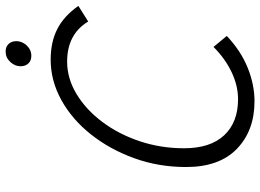

<svg xmlns="http://www.w3.org/2000/svg" viewBox="-138 -756 902 665"><g transform="rotate(-90 312.5 -423.0)"><path d="M67 -229Q67 -324 97.5 -408.5Q128 -493 180 -558.5Q232 -624 299 -661Q366 -698 439 -698Q501 -698 546 -674.5Q591 -651 625 -602L571 -568Q527 -641 432 -641Q374 -641 320 -608.5Q266 -576 223.5 -519.5Q181 -463 156.5 -390Q132 -317 132 -236Q132 -145 177 -97Q222 -49 302 -49Q349 -49 396 -71.5Q443 -94 483 -134L521 -88Q469 -39 410.5 -15.5Q352 8 295 8Q193 8 130 -53Q67 -114 67 -229ZM416 -802Q416 -822 431 -838Q446 -854 467 -854Q484 -854 493.5 -843.5Q503 -833 503 -817Q503 -797 488 -781Q473 -765 452 -765Q435 -765 425.5 -775.5Q416 -786 416 -802Z"/></g></svg>

Font: Radio Canada Light
Style: Italic
Weight: 300
Italic angle: -12°
Designer: Charles Daoud, Etienne Aubert Bonn, Alexandre Saumier Demers, Jacques Le Bailly
Foundry: Radio-Canada
Version: Version 2.104; ttfautohint (v1.8.4.7-5d5b);gftools[0.9.28.de